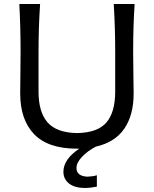

<svg xmlns="http://www.w3.org/2000/svg" viewBox="-20 -733 770 961"><path d="M549.3 -712.9H653.8Q646.5 -603.5 646.5 -474.6Q646.5 -428.2 647.7 -354.2Q648.9 -280.3 648.9 -265.1Q648.9 -157.2 602.1 -88.9Q555.2 -20.5 459.5 1Q417 23.4 389.9 52.5Q362.8 81.5 362.8 107.9Q362.8 148.4 417.5 151.4Q449.2 149.9 464.8 144V201.2Q429.7 208 406.7 208Q354.5 208 325.9 185.8Q297.4 163.6 297.4 126.5Q297.4 64.5 376.5 11.2H365.7Q220.7 11.2 150.9 -61.3Q81.1 -133.8 81.1 -265.1Q81.1 -280.8 82 -354.5Q83 -428.2 83 -474.6Q83 -597.2 76.7 -712.9H180.7Q172.9 -596.2 172.9 -474.6V-273.9Q172.9 -171.9 218 -120.4Q263.2 -68.8 365.7 -66.9Q468.8 -68.8 512.7 -120.1Q556.6 -171.4 556.6 -274.9V-474.6Q556.6 -592.8 549.3 -712.9Z"/></svg>

Font: Commissioner Flair
Style: Regular
Weight: 400
Designer: Kostas Bartsokas
Foundry: Kostas Bartsokas
Version: Version 1.000